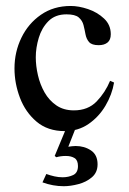

<svg xmlns="http://www.w3.org/2000/svg" viewBox="-20 -437 442 660"><path d="M358.4 -159.2 372.1 -153.3Q365.2 -111.8 342.5 -73.5Q319.8 -35.2 284.2 -10.7Q248.5 13.7 202.6 13.7Q144 13.7 105.7 -18.8Q67.4 -51.3 48.6 -100.8Q29.8 -150.4 29.8 -201.7Q29.8 -258.3 53.5 -307.1Q77.1 -356 120.6 -386.2Q164.1 -416.5 223.1 -416.5Q250.5 -416.5 282.5 -405.8Q314.5 -395 337.6 -373.3Q360.8 -351.6 360.8 -319.3Q360.8 -299.8 349.6 -290.8Q338.4 -281.7 319.3 -281.7Q295.4 -281.7 286.1 -292.5Q276.9 -303.2 273.9 -319.1Q271 -335 267.1 -350.6Q263.2 -366.2 250.7 -377Q238.3 -387.7 208.5 -387.7Q169.9 -387.7 146.7 -364.5Q123.5 -341.3 113.3 -307.1Q103 -272.9 103 -240.2Q103 -210.4 110.4 -178.5Q117.7 -146.5 133.3 -119.1Q148.9 -91.8 173.8 -74.7Q198.7 -57.6 233.9 -57.6Q282.7 -57.6 312.3 -88.4Q341.8 -119.1 358.4 -159.2ZM315.4 127.9Q315.4 155.8 295.9 172.4Q276.4 189 249.3 196Q222.2 203.1 199.2 203.1Q162.1 203.1 126 189.9L139.2 161.1Q152.8 166 167 169.2Q181.2 172.4 195.3 172.4Q215.3 172.4 231.7 164.6Q248 156.7 248 133.8Q248 113.8 236.3 106.4Q224.6 99.1 206.5 99.1Q188.5 99.1 173.8 103.5L168 99.1L208 2.9H240.2L214.8 67.4Q221.2 66.4 227.5 65.7Q233.9 64.9 240.2 64.9Q270 64.9 292.7 80.1Q315.4 95.2 315.4 127.9Z"/></svg>

Font: Scheherazade New Rohingya
Style: Regular
Weight: 400
Designer: SIL International
Foundry: SIL International
Version: Version 3.000 ; LngRng